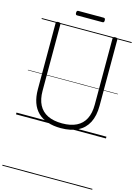

<svg xmlns="http://www.w3.org/2000/svg" viewBox="-247 -1395 1512 2101"><g transform="rotate(15 509.5 -344.5)"><path d="M511 19Q426 19 360 -3.5Q294 -26 249.5 -69.5Q205 -113 182.5 -177.5Q160 -242 160 -327V-1077Q160 -1087 166.5 -1091.5Q173 -1096 187 -1096Q201 -1096 207.5 -1091.5Q214 -1087 214 -1077V-325Q214 -229 247.5 -164.5Q281 -100 347.5 -67.5Q414 -35 512 -35Q608 -35 673.5 -67.5Q739 -100 772 -164.5Q805 -229 805 -325V-1077Q805 -1087 811.5 -1091.5Q818 -1096 832 -1096Q859 -1096 859 -1077V-327Q859 -214 819.5 -137Q780 -60 702.5 -20.5Q625 19 511 19ZM366 -1219Q355 -1219 351 -1225.5Q347 -1232 347 -1243Q347 -1256 351 -1263Q355 -1270 366 -1270H653Q664 -1270 668 -1263Q672 -1256 672 -1243Q672 -1232 668 -1225.5Q664 -1219 653 -1219ZM0 571H1019V581H0ZM0 -20H1019V0H0ZM0 -505H1019V-500H0ZM0 -1091H1019V-1081H0Z"/></g></svg>

Font: Playwrite PT Guides
Style: Regular
Weight: 400
Designer: Veronika Burian, José Scaglione
Foundry: TypeTogether
Version: Version 1.003